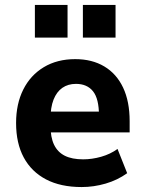

<svg xmlns="http://www.w3.org/2000/svg" viewBox="-20 -745 586 776"><path d="M310 11Q225 11 166 -20Q107 -51 76 -108.5Q45 -166 45 -248Q45 -325 74 -383Q103 -441 157 -473.5Q211 -506 284 -506Q352 -506 401.5 -476.5Q451 -447 477.5 -391Q504 -335 504 -255V-210H166V-294H394L380 -278Q380 -346 356 -376Q332 -406 287 -406Q255 -406 232 -390Q209 -374 196.5 -342.5Q184 -311 184 -263V-239Q184 -190 198.5 -160Q213 -130 242 -115.5Q271 -101 316 -101Q352 -101 389 -111.5Q426 -122 455 -143L494 -45Q455 -17 407 -3Q359 11 310 11ZM315 -593V-725H447V-593ZM121 -593V-725H253V-593Z"/></svg>

Font: Nunito Sans 10pt SemiCondensed ExtraBold
Style: Regular
Weight: 800
Width: 4
Designer: Vernon Adams
Foundry: Vernon Adams
Version: Version 3.101;gftools[0.9.27]